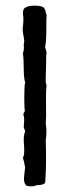

<svg xmlns="http://www.w3.org/2000/svg" viewBox="-20 -675 260 680"><path d="M140 -27Q132 -19 109 -19Q98 -12 74 -17Q67 -24 65.5 -33.5Q64 -43 66.5 -60.5Q69 -78 69 -82Q64 -110 61 -115Q68 -128 65 -161.5Q62 -195 69 -209Q69 -213 66.5 -218Q64 -223 64 -225Q64 -230 65 -239Q66 -248 65.5 -255Q65 -262 63 -268Q62 -272 65 -276Q68 -280 68 -284Q66 -291 66 -328Q66 -374 69 -383Q64 -399 64 -433.5Q64 -468 61 -487Q66 -496 64 -517Q64 -519 65 -523.5Q66 -528 66 -529Q66 -534 62.5 -552.5Q59 -571 61 -581Q62 -585 62.5 -596Q63 -607 63 -610Q63 -612 62 -619Q61 -626 61.5 -632Q62 -638 64 -643Q73 -654 97 -655Q121 -656 134 -649Q141 -642 143 -627Q145 -623 145 -622Q144 -611 144 -570Q144 -529 140 -509Q141 -506 142.5 -498.5Q144 -491 145 -488Q143 -480 143 -436Q143 -433 142 -404.5Q141 -376 145 -375Q142 -349 143 -304Q144 -259 142 -236Q147 -213 142 -178Q145 -94 140 -27Z"/></svg>

Font: FuturaRenner
Style: Regular
Weight: 400
Designer: BSozoo
Foundry: BSozoo
Version: Version 1.001;PS 001.001;hotconv 1.0.70;makeotf.lib2.5.58329